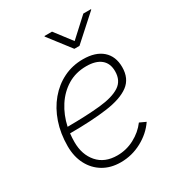

<svg xmlns="http://www.w3.org/2000/svg" viewBox="-182 -875 924 1001"><g transform="rotate(-30 279.5 -375.0)"><path d="M253.4 9.3Q193.4 9.3 148.7 -17.3Q104 -43.9 79.1 -91.6Q54.2 -139.2 54.2 -202.1Q54.2 -278.3 76.2 -342.5Q98.1 -406.7 138.2 -454.6Q178.2 -502.4 231.9 -528.8Q285.6 -555.2 349.1 -555.2Q424.3 -555.2 465.6 -518.8Q506.8 -482.4 506.8 -417.5Q506.8 -348.6 459.7 -313.7Q412.6 -278.8 321.5 -266.4Q230.5 -253.9 98.6 -253.9Q95.7 -228.5 95.7 -202.6Q95.7 -127 137.7 -78.9Q179.7 -30.8 255.4 -30.8Q310.1 -30.8 358.4 -56.4Q406.7 -82 437.5 -123.5L474.6 -106.4Q439.5 -54.7 380.1 -22.7Q320.8 9.3 253.4 9.3ZM104.5 -290Q221.2 -290.5 301.3 -298.8Q381.3 -307.1 422.6 -334Q463.9 -360.8 463.9 -417.5Q463.9 -465.3 433.3 -490.2Q402.8 -515.1 346.2 -515.1Q282.7 -515.1 233.4 -485.4Q184.1 -455.6 151.1 -404.5Q118.2 -353.5 104.5 -290ZM282.2 -760.3 359.9 -658.7 470.7 -760.3H517.1L516.1 -756.8L369.1 -624.5H338.4L236.3 -756.8L236.8 -760.3Z"/></g></svg>

Font: Inter Extra Light
Style: Italic
Weight: 200
Italic angle: -9.39999°
Designer: Rasmus Andersson
Foundry: rsms
Version: Version 4.000;git-3c8e0fc